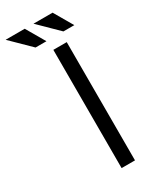

<svg xmlns="http://www.w3.org/2000/svg" viewBox="-305 -875 752 931"><g transform="rotate(-30 71.0 -410.0)"><path d="M81 0V-662H156V0ZM12 -715 -95 -820H12L73 -715ZM168 -715 61 -820H168L229 -715Z"/></g></svg>

Font: Questrial
Style: Regular
Weight: 400
Designer: Joe Prince, Laura Meseguer
Foundry: Joe Prince, Laura Meseguer
Version: Version 2.000; ttfautohint (v1.8.3)